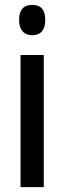

<svg xmlns="http://www.w3.org/2000/svg" viewBox="-20 -858 263 785"><path d="M112 -838C76 -838 58 -817 58 -776C58 -736 78 -714 112 -714C147 -714 165 -736 165 -776C165 -816 149 -838 112 -838ZM159 -633H64V-93H159Z"/></svg>

Font: Noto Sans Kannada UI ExtraCondensed Medium
Style: Regular
Weight: 500
Width: 2
Designer: Jelle Bosma - Monotype Design Team
Foundry: Monotype Imaging Inc.
Version: Version 2.005